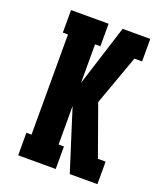

<svg xmlns="http://www.w3.org/2000/svg" viewBox="-136 -824 772 913"><g transform="rotate(20 250.0 -367.5)"><path d="M65 0V-114H91V-621H65V-735H255V-621H228V-426L326 -735H466V-621H427L336 -368L427 -114H466V0H326L257 -217L228 -309V-114H255V0Z"/></g></svg>

Font: Iosevka Slab Heavy
Style: Regular
Weight: 900
Monospace: yes
Designer: Belleve Invis
Foundry: Belleve Invis
Version: Version 11.1.0; ttfautohint (v1.8.3)